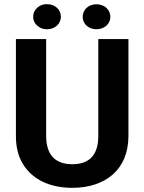

<svg xmlns="http://www.w3.org/2000/svg" viewBox="-20 -900 699 930"><path d="M456.1 -241.2C456.1 -146 409.7 -104.5 330.1 -104.5C251.5 -104.5 203.6 -146 203.6 -241.2V-710.9H57.1V-241.2C57.1 -186.5 68.8 -140.6 92.3 -103.5C138.7 -28.8 224.1 9.8 330.1 9.8C488.8 9.8 602.1 -77.1 602.1 -241.2V-710.9H456.1ZM140.6 -818.8C140.6 -801.8 147 -787.6 160.2 -775.9C172.9 -764.2 188.5 -758.3 207.5 -758.3C246.6 -758.3 274.9 -785.2 274.9 -818.8C274.9 -853.5 246.6 -879.9 207.5 -879.9C188.5 -879.9 172.9 -874 160.2 -862.3C147 -850.6 140.6 -835.9 140.6 -818.8ZM380.4 -818.4C380.4 -784.7 408.7 -758.3 447.3 -758.3C485.8 -758.3 514.6 -784.7 514.6 -818.4C514.6 -853 485.8 -879.4 447.3 -879.4C408.7 -879.4 380.4 -853 380.4 -818.4Z"/></svg>

Font: Vazirmatn
Style: Bold
Weight: 700
Designer: Saber Rastikerdar
Foundry: Saber Rastikerdar
Version: Version 33.003